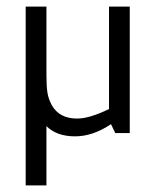

<svg xmlns="http://www.w3.org/2000/svg" viewBox="-20 -404 469 583"><path d="M121 159V-21Q152 10 208 10Q262 10 317 -27L330 0H374V-384H311V-73Q252 -44 214 -44Q160 -44 137 -85Q127 -104 124 -123Q121 -142 121 -176V-384H58V159Z"/></svg>

Font: Cambay Devanagari
Style: Regular
Weight: 400
Designer: Pooja Saxena
Foundry: Pooja Saxena
Version: Version 1.180;PS 001.180;hotconv 1.0.70;makeotf.lib2.5.58329